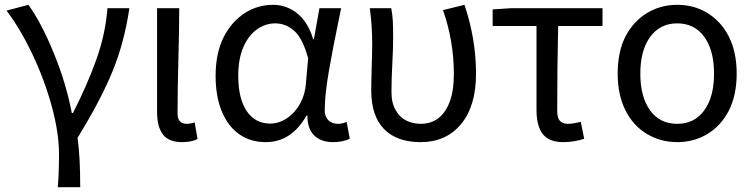

<svg xmlns="http://www.w3.org/2000/svg" viewBox="-20 -577 3129 797"><path d="M223 155Q225 105 225 65Q225 -26 194.5 -137Q164 -248 114 -353Q64 -458 7 -533L98 -557Q152 -482 203.5 -356Q255 -230 278 -108H283Q343 -226 380.5 -331.5Q418 -437 426 -543H517Q497 -405 449 -285.5Q401 -166 302 -5Q313 73 313 200H220Z M632 -112V-543H724Q724 -457 720 -309Q719 -275 718 -213.5Q717 -152 717 -106Q717 -63 755 -63Q770 -63 788 -69L800 0Q776 13 735 13Q681 13 656.5 -18.5Q632 -50 632 -112Z M875 -262Q875 -356 908 -422Q941 -487 995 -522Q1049 -557 1113 -557Q1170 -557 1214.5 -521Q1259 -485 1280 -414H1283L1306 -543H1396L1392 -523Q1363 -385 1345.5 -284Q1328 -183 1328 -119Q1328 -93 1343 -78Q1358 -63 1382 -63Q1401 -63 1419 -71L1432 -1Q1402 13 1363 13Q1313 13 1284.5 -14.5Q1256 -42 1256 -97H1252Q1190 13 1083 13Q1020 13 973.5 -19.5Q927 -52 901 -114Q875 -176 875 -262ZM1250 -232 1259 -335Q1237 -417 1202 -448.5Q1167 -480 1122 -480Q1083 -480 1048 -456Q1011 -430 990 -381Q969 -332 969 -263Q969 -168 1004 -116Q1039 -64 1102 -64Q1138 -64 1171.5 -86.5Q1205 -109 1226 -147.5Q1247 -186 1250 -232Z M1521 -202Q1521 -233 1523 -299Q1525 -363 1525 -394Q1525 -473 1515 -543H1604Q1609 -518 1610.5 -490.5Q1612 -463 1612 -416Q1612 -377 1608 -301Q1607 -281 1606 -254.5Q1605 -228 1605 -196Q1605 -148 1623 -119Q1639 -90 1666.5 -76.5Q1694 -63 1727 -63Q1767 -63 1798 -85Q1829 -108 1846.5 -154Q1864 -200 1864 -269Q1864 -406 1819 -535L1908 -557Q1956 -415 1956 -271Q1956 -137 1894 -62Q1832 13 1726 13Q1627 13 1574 -41.5Q1521 -96 1521 -202Z M2207 -122V-469H2025V-538L2102 -543H2481V-469H2297Q2293 -305 2293 -116Q2293 -88 2304 -75.5Q2315 -63 2338 -63Q2357 -63 2391 -71L2405 -1Q2363 13 2318 13Q2259 13 2233 -20.5Q2207 -54 2207 -122Z M2667 -20Q2609 -54 2576.5 -118.5Q2544 -183 2544 -271Q2544 -363 2577 -427Q2610 -489 2666 -523Q2722 -557 2791 -557Q2860 -557 2915 -524Q2973 -489 3005.5 -425Q3038 -361 3038 -271Q3038 -182 3005 -117Q2972 -54 2916 -20.5Q2860 13 2791 13Q2723 13 2667 -20ZM2944 -271Q2944 -368 2903.5 -424Q2863 -480 2791 -480Q2720 -480 2679 -424Q2638 -368 2638 -271Q2638 -175 2678.5 -119Q2719 -63 2791 -63Q2863 -63 2903.5 -119Q2944 -175 2944 -271Z"/></svg>

Font: Merged Yaku Han JP
Style: Regular
Weight: 400
Designer: Ryoko NISHIZUKA 西塚涼子 (kana, bopomofo & ideographs); Paul D. Hunt (Latin, Greek & Cyrillic); Sandoll Communications 산돌커뮤니
Foundry: Adobe
Version: Version 2.004